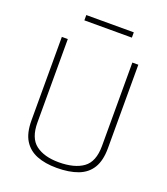

<svg xmlns="http://www.w3.org/2000/svg" viewBox="-156 -972 949 1090"><g transform="rotate(20 319.0 -427.5)"><path d="M314 9Q244 9 193.5 -11Q143 -31 115.5 -75.5Q88 -120 88 -196V-700H124V-196Q124 -102 175 -63.5Q226 -25 314 -25Q409 -25 461.5 -63Q514 -101 514 -196V-700H550V-196Q550 -121 522.5 -76Q495 -31 442 -11Q389 9 314 9ZM176 -832V-864H463V-832Z"/></g></svg>

Font: TitilliumWeb ExtraLight
Style: Regular
Weight: 400
Designer: Mohamed Gaber, Accademia di Belle Arti di Urbino and others
Foundry: Kief Type Foundry, Accademia di Belle Arti di Urbino and others
Version: Version 3.000; ttfautohint (v1.8.2)